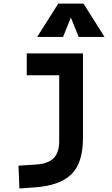

<svg xmlns="http://www.w3.org/2000/svg" viewBox="-20 -815 626 1069"><path d="M87.9 234.4 83 107.4 180.7 101.1Q248.5 96.7 279.1 65.2Q309.6 33.7 309.6 -30.3V-396H128.9V-517.6H441.9V-45.9Q441.9 92.3 377.4 155.5Q313 218.8 170.9 228.5ZM187 -609.4 304.2 -794.9H444.8L562 -609.4H418L374.5 -717.3L331.1 -609.4Z"/></svg>

Font: Cascadia Mono PL
Style: Bold
Weight: 700
Monospace: yes
Designer: Aaron Bell
Foundry: Saja Typeworks
Version: Version 2404.023; ttfautohint (v1.8.4)